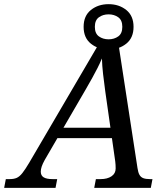

<svg xmlns="http://www.w3.org/2000/svg" viewBox="-76 -903 801 923"><path d="M-56 0 -48 -42H-29Q-9 -42 4.5 -48Q18 -54 31.5 -71Q45 -88 64 -120L412 -714H490L585 -95Q588 -74 594.5 -62.5Q601 -51 613 -46.5Q625 -42 644 -42H657L649 0H377L385 -42H408Q440 -42 460 -55.5Q480 -69 480 -93Q480 -101 479.5 -110.5Q479 -120 478 -127L430 -464Q424 -508 419.5 -547Q415 -586 414 -622Q404 -598 392.5 -575.5Q381 -553 367.5 -528.5Q354 -504 336 -473L139 -134Q129 -116 124.5 -102.5Q120 -89 120 -78Q120 -59 134 -50.5Q148 -42 176 -42H199L191 0ZM178 -239V-289H504V-239ZM446 -665Q396 -665 361 -693Q326 -721 326 -774Q326 -827 361 -855Q396 -883 446 -883Q496 -883 531 -855Q566 -827 566 -774Q566 -721 531 -693Q496 -665 446 -665ZM446 -714Q473 -714 492.5 -728Q512 -742 512 -774Q512 -806 492.5 -820Q473 -834 446 -834Q419 -834 399.5 -820Q380 -806 380 -774Q380 -742 399.5 -728Q419 -714 446 -714Z"/></svg>

Font: Noto Serif
Style: Italic
Weight: 400
Italic angle: -12°
Designer: Monotype Design Team
Foundry: Monotype Imaging Inc.
Version: Version 2.013